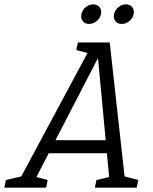

<svg xmlns="http://www.w3.org/2000/svg" viewBox="-73 -862 701 882"><path d="M-3 0 355 -667H431L505 0H433L374 -628H394L69 0ZM128 -158 141 -218H453L440 -158ZM-53 0 -46 -35 39 -55 27 0ZM59 0 71 -55 146 -35 139 0ZM363 0 370 -35 455 -55 443 0ZM475 0 487 -55 562 -35 555 0ZM285 -667H365L353 -612L277 -632ZM336 -752Q317 -752 307 -765Q297 -778 301 -797Q305 -816 320.5 -829Q336 -842 355 -842Q374 -842 384.5 -829Q395 -816 391 -797Q387 -778 371 -765Q355 -752 336 -752ZM486 -752Q467 -752 457 -765Q447 -778 451 -797Q455 -816 470.5 -829Q486 -842 505 -842Q524 -842 534.5 -829Q545 -816 541 -797Q537 -778 521 -765Q505 -752 486 -752Z"/></svg>

Font: Epunda Slab Light
Style: Italic
Weight: 300
Italic angle: -12°
Designer: Simon Atzbach
Foundry: typofactur
Version: Version 1.102